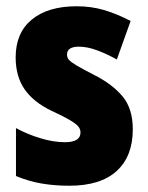

<svg xmlns="http://www.w3.org/2000/svg" viewBox="-20 -676 472 613"><path d="M404 -263Q404 -177 352.5 -130Q301 -83 201 -83Q155 -83 113.5 -90Q72 -97 31 -114V-267Q68 -247 109.5 -234.5Q151 -222 187 -222Q237 -222 237 -253Q237 -263 230.5 -271.5Q224 -280 204 -292Q184 -304 143 -323Q87 -350 58.5 -391Q30 -432 30 -493Q30 -571 81.5 -613.5Q133 -656 225 -656Q271 -656 312 -644Q353 -632 397 -609L353 -486Q323 -503 291 -515Q259 -527 232 -527Q194 -527 194 -502Q194 -492 200 -485Q206 -478 224.5 -467Q243 -456 282 -436Q339 -407 371.5 -368Q404 -329 404 -263Z"/></svg>

Font: Noto Sans Kannada UI Condensed Black
Style: Regular
Weight: 900
Width: 3
Designer: Jelle Bosma - Monotype Design Team
Foundry: Monotype Imaging Inc.
Version: Version 2.005; ttfautohint (v1.8.4.7-5d5b)